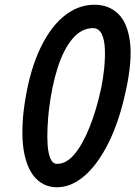

<svg xmlns="http://www.w3.org/2000/svg" viewBox="-20 -792 572 812"><path d="M221 0Q170 0 134 -35Q98 -70 83 -141.5Q68 -213 80 -323Q98 -467 141 -567Q184 -667 245.5 -719.5Q307 -772 379 -772Q440 -772 479.5 -734Q519 -696 529.5 -616.5Q540 -537 513 -412Q485 -280 439 -188Q393 -96 337 -48Q281 0 221 0ZM222 -99Q261 -99 295.5 -140.5Q330 -182 359 -254.5Q388 -327 408 -420Q416 -458 420.5 -502Q425 -546 423.5 -585Q422 -624 410 -648.5Q398 -673 373 -673Q325 -673 287 -628.5Q249 -584 224 -506Q199 -428 187 -328Q183 -293 181 -253Q179 -213 181.5 -178Q184 -143 193.5 -121Q203 -99 222 -99Z"/></svg>

Font: Edu TAS Beginner SemiBold
Style: Regular
Weight: 600
Version: Version 1.003